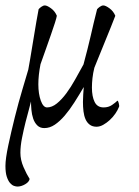

<svg xmlns="http://www.w3.org/2000/svg" viewBox="-42 -462 510 706"><path d="M123 -442Q117 -442 110 -437Q103 -432 100 -428Q97 -414 91.5 -381Q86 -348 80 -312Q74 -276 69 -245.5Q64 -215 62 -206Q55 -182 40.5 -133.5Q26 -85 12.5 -31Q-1 23 -11.5 72.5Q-22 122 -22 148Q-22 173 -17 188Q-12 203 -5 211Q2 219 9.5 221.5Q17 224 22 224Q36 224 50.5 215.5Q65 207 67 196Q56 179 44.5 152.5Q33 126 33 100Q33 75 39 45Q45 15 52 -13Q59 -41 65 -62Q71 -83 72 -89Q72 -75 73.5 -58Q75 -41 80 -26Q85 -11 95 -1Q105 9 121 9Q141 9 159.5 -3.5Q178 -16 196 -37Q214 -58 231.5 -85.5Q249 -113 266 -142Q265 -128 264 -114.5Q263 -101 263 -87Q263 -69 265 -52.5Q267 -36 272.5 -23.5Q278 -11 288 -3.5Q298 4 313 4Q325 4 337.5 -3Q350 -10 361.5 -20.5Q373 -31 382 -44Q391 -57 396 -70Q397 -72 395 -81Q393 -90 390 -92Q383 -85 370 -76Q357 -67 339 -67Q316 -67 306 -87Q296 -107 296 -140Q296 -156 298 -174.5Q300 -193 305 -213Q305 -213 315.5 -239Q326 -265 339.5 -298Q353 -331 365.5 -362Q378 -393 382 -404Q375 -421 360.5 -431.5Q346 -442 338 -442Q332 -442 325 -437Q318 -432 315 -428Q308 -401 302.5 -377.5Q297 -354 291.5 -330Q286 -306 279.5 -280.5Q273 -255 265 -225Q250 -198 234.5 -170Q219 -142 202 -119Q185 -96 167 -81.5Q149 -67 131 -67Q117 -67 108 -92Q99 -117 99 -152Q99 -169 101 -187.5Q103 -206 107 -226Q116 -251 126 -279.5Q136 -308 145 -333.5Q154 -359 160 -378Q166 -397 167 -404Q160 -421 145.5 -431.5Q131 -442 123 -442Z"/></svg>

Font: Vermiglione
Style: Italic
Weight: 400
Italic angle: -11°
Version: Version 1.105